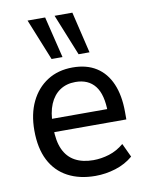

<svg xmlns="http://www.w3.org/2000/svg" viewBox="-85 -810 688 882"><g transform="rotate(-10 259.0 -369.5)"><path d="M289 9Q215 9 160.5 -20Q106 -49 77 -105.5Q48 -162 48 -245Q48 -322 75.5 -379Q103 -436 153 -468Q203 -500 271 -500Q336 -500 381 -471.5Q426 -443 449.5 -388.5Q473 -334 473 -257V-222H119V-284H411L395 -267Q395 -352 363.5 -392Q332 -432 272 -432Q230 -432 199.5 -411.5Q169 -391 152.5 -352Q136 -313 136 -255V-241Q136 -180 154 -141Q172 -102 207 -83Q242 -64 292 -64Q329 -64 366 -75.5Q403 -87 435 -114L465 -50Q430 -20 383.5 -5.5Q337 9 289 9ZM309 -555 231 -748H314L360 -555ZM183 -555 105 -748H187L234 -555Z"/></g></svg>

Font: Nunito Sans 10pt SemiCondensed Medium
Style: Regular
Weight: 500
Width: 4
Designer: Vernon Adams
Foundry: Vernon Adams
Version: Version 3.101;gftools[0.9.27]